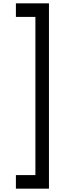

<svg xmlns="http://www.w3.org/2000/svg" viewBox="-20 -911 452 1147"><path d="M272.5 -891H75V-810H191.5V135H75V216H272.5Z"/></svg>

Font: Hauora Medium
Style: Regular
Weight: 500
Designer: Wayne Shih
Foundry: WCYS
Version: Version 1.001;hotconv 1.0.109;makeotfexe 2.5.65596